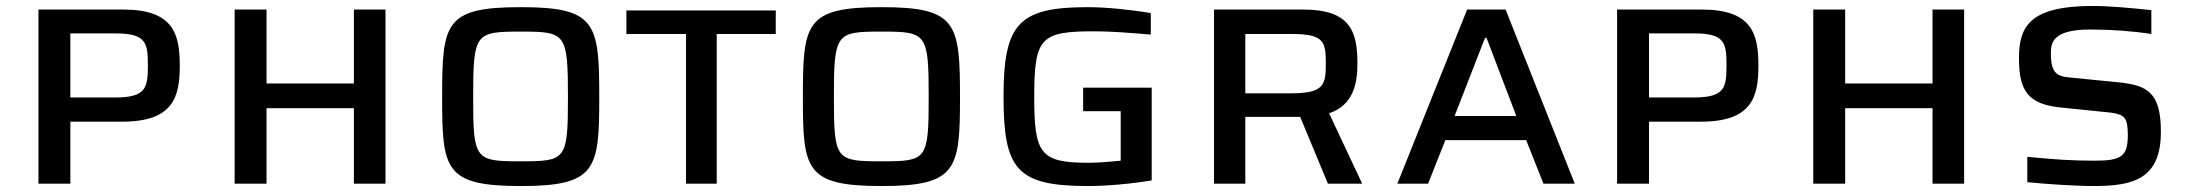

<svg xmlns="http://www.w3.org/2000/svg" viewBox="-20 -616 7343 644"><path d="M109 0H216V-208H391C562 -208 583 -292 583 -396C583 -503 561 -584 393 -584H109ZM216 -289V-504H367C471 -504 476 -472 476 -396C476 -320 469 -289 365 -289Z M767 0H874V-253H1167V0H1273V-584H1167V-336H874V-584H767Z M1727 8C1980 8 1990 -48 1990 -289C1990 -538 1980 -592 1727 -592C1471 -592 1463 -538 1463 -289C1463 -48 1471 8 1727 8ZM1727 -75C1574 -75 1567 -79 1567 -289C1567 -505 1574 -510 1727 -510C1878 -510 1885 -505 1885 -289C1885 -79 1878 -75 1727 -75Z M2281 0H2384V-502H2582V-581H2081V-502H2281Z M2937 8C3190 8 3200 -48 3200 -289C3200 -538 3190 -592 2937 -592C2681 -592 2673 -538 2673 -289C2673 -48 2681 8 2937 8ZM2937 -75C2784 -75 2777 -79 2777 -289C2777 -505 2784 -510 2937 -510C3088 -510 3095 -505 3095 -289C3095 -79 3088 -75 2937 -75Z M3629 8C3688 8 3774 1 3843 -11V-322H3613V-243H3739V-77C3716 -75 3670 -70 3631 -70C3468 -70 3449 -101 3449 -292C3449 -491 3471 -511 3652 -511C3704 -511 3771 -506 3840 -500V-572C3777 -583 3691 -592 3629 -592C3398 -592 3346 -538 3346 -292C3346 -48 3390 8 3629 8Z M4052 0H4157V-224H4341L4434 0H4549L4438 -236C4523 -264 4533 -344 4533 -402C4533 -509 4511 -584 4351 -584H4052ZM4157 -303V-502H4314C4422 -502 4427 -475 4427 -402C4427 -332 4421 -303 4311 -303Z M4667 0H4770L4828 -146H5099L5157 0H5262L5030 -584H4901ZM4859 -227 4961 -489H4966L5066 -227Z M5404 0H5511V-208H5686C5857 -208 5878 -292 5878 -396C5878 -503 5856 -584 5688 -584H5404ZM5511 -289V-504H5662C5766 -504 5771 -472 5771 -396C5771 -320 5764 -289 5660 -289Z M6062 0H6169V-253H6462V0H6568V-584H6462V-336H6169V-584H6062Z M7003 8C7136 8 7228 -16 7228 -174C7228 -307 7182 -330 7085 -340L6923 -356C6879 -360 6859 -371 6859 -437C6859 -472 6864 -517 6991 -517C7062 -517 7131 -512 7196 -502V-582C7131 -589 7055 -596 6999 -596C6783 -596 6752 -523 6752 -420C6752 -309 6784 -265 6897 -255L7062 -238C7106 -231 7117 -222 7117 -163C7117 -92 7096 -77 7006 -77C6930 -77 6871 -81 6780 -90V-5C6838 1 6940 8 7003 8Z"/></svg>

Font: Saira UNSAM Medium SC
Style: Regular
Weight: 500
Designer: Hector Gatti with collaboration of the Omnibus-Type team
Foundry: Omnibus-Type
Version: Version 1.072;PS 001.072;hotconv 1.0.88;makeotf.lib2.5.64775